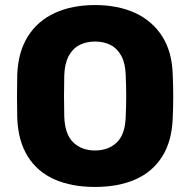

<svg xmlns="http://www.w3.org/2000/svg" viewBox="-20 -730 752 760"><path d="M356 10Q263.6 10 195.9 -19.8Q128.3 -49.6 90.1 -110.5Q51.9 -171.4 48.3 -262.3Q47.3 -304.8 47.3 -348.1Q47.3 -391.5 48.3 -435.2Q51.9 -525.1 90.5 -586.3Q129.1 -647.5 197.3 -678.8Q265.5 -710 356 -710Q446.5 -710 514.7 -678.8Q582.9 -647.5 622 -586.3Q661.1 -525.1 663.7 -435.2Q665.7 -391.5 665.7 -348.1Q665.7 -304.8 663.7 -262.3Q660.5 -171.4 622.1 -110.5Q583.7 -49.6 516.1 -19.8Q448.4 10 356 10ZM356 -134.4Q408.9 -134.4 442.2 -166.1Q475.5 -197.7 477.6 -267.9Q479.6 -311.6 479.6 -350.6Q479.6 -389.6 477.6 -432.1Q476.3 -478.9 460.4 -508.5Q444.5 -538.1 417.8 -551.9Q391.1 -565.6 356 -565.6Q321.9 -565.6 294.9 -551.9Q267.9 -538.1 252 -508.5Q236.1 -478.9 234.4 -432.1Q233.4 -389.6 233.4 -350.6Q233.4 -311.6 234.4 -267.9Q237.1 -197.7 270.3 -166.1Q303.5 -134.4 356 -134.4Z"/></svg>

Font: Rubik Light
Style: Regular
Weight: 300
Designer: Hubert and Fischer
Foundry: Hubert and Fischer
Version: Version 2.300;gftools[0.9.30]